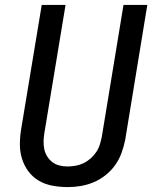

<svg xmlns="http://www.w3.org/2000/svg" viewBox="-20 -755 640 782"><path d="M256 7Q225 7 194.5 1.5Q164 -4 139 -18.5Q114 -33 96.5 -56Q79 -79 70 -107.5Q61 -136 61 -166.5Q61 -197 66 -228L150 -735H247L161 -215Q158 -197 157.5 -180Q157 -163 160.5 -147Q164 -131 172.5 -117.5Q181 -104 193.5 -94.5Q206 -85 222 -81Q238 -77 255 -77Q271 -77 288 -80Q305 -83 320.5 -90.5Q336 -98 349.5 -110Q363 -122 372.5 -136.5Q382 -151 387 -167.5Q392 -184 395 -200L483 -735H580L490 -186Q485 -160 475.5 -133.5Q466 -107 450 -84Q434 -61 411 -42.5Q388 -24 362 -13Q336 -2 309.5 2.5Q283 7 256 7Z"/></svg>

Font: Iosevka Medium Extended
Style: Italic
Weight: 500
Width: 7
Italic angle: -9°
Monospace: yes
Designer: Belleve Invis
Foundry: Belleve Invis
Version: Version 32.5.0; ttfautohint (v1.8.4)